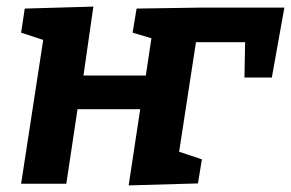

<svg xmlns="http://www.w3.org/2000/svg" viewBox="-20 -557 882 582"><path d="M580 -1 370 5 405 -226H215L181 0H44L111 -436L44 -458L55 -531L263 -537L233 -328H422L439 -441L382 -458L394 -531L591 -534H842L804 -322H721L723 -429H574L523 -97L592 -74Z"/></svg>

Font: Bitter
Style: Bold Italic
Weight: 700
Italic angle: -9°
Designer: Sol Matas, and Bitter project Authors
Foundry: Sol Matas
Version: Version 2.001